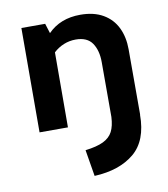

<svg xmlns="http://www.w3.org/2000/svg" viewBox="-82 -557 755 862"><g transform="rotate(-10 296.0 -126.0)"><path d="M528.8 -297.9V0H528.3Q528.3 118.7 461.2 174.3Q394 230 279.8 235.4L259.8 114.7Q312 108.4 341.8 94Q371.6 79.6 384.8 54.2Q397.9 28.8 399.9 -12.2V-262.2Q399.9 -315.4 377.2 -348.9Q354.5 -382.3 302.2 -382.3Q273.4 -382.3 247.6 -371.8Q221.7 -361.3 200.7 -341.8L199.7 0H70.3L71.3 -475.6H179.7L193.8 -430.7Q250 -488.3 341.8 -488.3Q403.3 -488.3 445.3 -463.9Q487.3 -439.5 508.1 -396.5Q528.8 -353.5 528.8 -297.9Z"/></g></svg>

Font: Selawik Semibold
Style: Regular
Weight: 600
Designer: Aaron Bell
Foundry: Microsoft Corporation
Version: Version 1.01